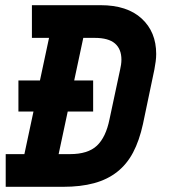

<svg xmlns="http://www.w3.org/2000/svg" viewBox="-20 -720 652 740"><path d="M51 -410H134L169 -574H103V-700H368Q470 -700 526 -648.5Q582 -597 582 -512Q582 -498 580 -483Q578 -468 575 -452L531 -242Q517 -178 493 -132.5Q469 -87 431.5 -57.5Q394 -28 342.5 -14Q291 0 223 0H2V-126H74L109 -290H51ZM250 -126Q319 -126 353.5 -158.5Q388 -191 402 -260L443 -452Q445 -460 446.5 -470.5Q448 -481 448 -490Q448 -531 423 -552.5Q398 -574 345 -574H301L266 -410H339V-290H241L206 -126Z"/></svg>

Font: Space Mono
Style: Bold Italic
Weight: 700
Italic angle: -12°
Monospace: yes
Designer: Colophon Foundry / Benjamin Critton
Foundry: Colophon Foundry
Version: Version 1.000;PS 1.000;hotconv 1.0.81;makeotf.lib2.5.63406